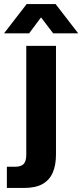

<svg xmlns="http://www.w3.org/2000/svg" viewBox="-67 -763 407 950"><path d="M-33 167V62H8Q37 62 50 48.5Q63 35 63 2V-536H210V2Q210 54 194 91Q178 128 143.5 147.5Q109 167 52 167ZM-47 -598 65 -743H208L320 -598H196L136 -677L77 -598Z"/></svg>

Font: Mona Sans ExtraLight
Style: Bold
Weight: 700
Version: Version 2.000